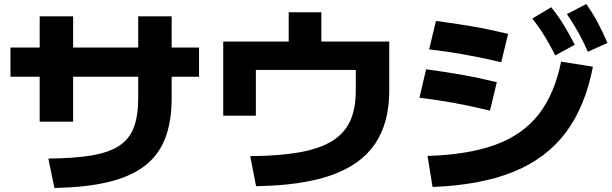

<svg xmlns="http://www.w3.org/2000/svg" viewBox="-20 -875 3040 953"><path d="M220 -88Q351 -89 437.5 -104Q524 -119 574 -153Q624 -187 645 -244.5Q666 -302 666 -388V-794H832V-388Q832 -271 799.5 -187.5Q767 -104 697.5 -51Q628 2 517.5 28.5Q407 55 250 58ZM177 -271V-794H343V-271ZM32 -494V-639H968V-494Z M1222 -100Q1366 -101 1466.5 -119Q1567 -137 1628.5 -175Q1690 -213 1718 -274.5Q1746 -336 1746 -424V-528H1250V-301H1088V-669H1413V-814H1575V-669H1912V-424Q1912 -265 1841.5 -161Q1771 -57 1625 -5.5Q1479 46 1251 49Z M2102 -101Q2305 -107 2440.5 -157Q2576 -207 2654.5 -308.5Q2733 -410 2765 -569L2923 -544Q2885 -346 2788 -217Q2691 -88 2528 -22Q2365 44 2127 53ZM2412 -326Q2317 -349 2234.5 -364Q2152 -379 2062 -390L2095 -531Q2186 -519 2268.5 -504.5Q2351 -490 2446 -467ZM2468 -566Q2371 -589 2287 -604Q2203 -619 2110 -630L2144 -771Q2237 -759 2321.5 -744.5Q2406 -730 2502 -707ZM2736 -600Q2709 -654 2682.5 -697Q2656 -740 2622 -783L2716 -839Q2750 -797 2778 -751.5Q2806 -706 2833 -653ZM2898 -618Q2874 -672 2849.5 -716Q2825 -760 2794 -805L2890 -855Q2922 -810 2946.5 -764Q2971 -718 2995 -662Z"/></svg>

Font: M PLUS 1 ExtraBold
Style: Regular
Weight: 800
Designer: Coji Morishita
Foundry: UNDERFOREST DESIGN
Version: Version 1.001